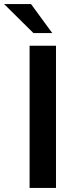

<svg xmlns="http://www.w3.org/2000/svg" viewBox="-78 -921 361 941"><path d="M67 0V-697H196.4V0ZM86 -758.8 -57.8 -901H74.2L178.2 -758.8Z"/></svg>

Font: Hanken Grotesk
Style: Regular
Weight: 400
Designer: Alfredo Marco Pradil
Foundry: Hanken Design Co.
Version: Version 3.013